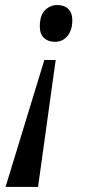

<svg xmlns="http://www.w3.org/2000/svg" viewBox="-20 -563 347 762"><path d="M138 -458Q138 -502 158.5 -522.5Q179 -543 207 -543Q235 -543 251 -527.5Q267 -512 267 -482Q267 -444 248 -420.5Q229 -397 198 -397Q171 -397 154.5 -412.5Q138 -428 138 -458ZM156 -325H201L131 179H2Z"/></svg>

Font: Noto Serif CondSemiBold
Style: Italic
Weight: 600
Width: 3
Italic angle: -12°
Designer: Monotype Design Team
Foundry: Monotype Imaging Inc.
Version: Version 1.001